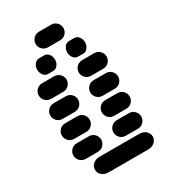

<svg xmlns="http://www.w3.org/2000/svg" viewBox="-206 -957 912 1039"><g transform="rotate(-30 250.0 -437.0)"><path d="M159.2 -13.7H403.3Q430.7 -13.7 446.3 -28.3Q461.9 -43 461.9 -62.5Q461.9 -82 446.3 -96.7Q430.7 -111.3 403.3 -111.3H159.2Q131.8 -111.3 116.2 -96.7Q100.6 -82 100.6 -62.5Q100.6 -43 116.2 -28.3Q131.8 -13.7 159.2 -13.7ZM87.9 -138.7H162.1Q183.6 -138.7 197.8 -153.3Q211.9 -168 211.9 -187.5Q211.9 -207 197.8 -221.7Q183.6 -236.3 162.1 -236.3H87.9Q66.4 -236.3 52.2 -221.7Q38.1 -207 38.1 -187.5Q38.1 -168 52.2 -153.3Q66.4 -138.7 87.9 -138.7ZM337.9 -138.7H412.1Q433.6 -138.7 447.8 -153.3Q461.9 -168 461.9 -187.5Q461.9 -207 447.8 -221.7Q433.6 -236.3 412.1 -236.3H337.9Q316.4 -236.3 302.2 -221.7Q288.1 -207 288.1 -187.5Q288.1 -168 302.2 -153.3Q316.4 -138.7 337.9 -138.7ZM87.9 -263.7H162.1Q183.6 -263.7 197.8 -278.3Q211.9 -293 211.9 -312.5Q211.9 -332 197.8 -346.7Q183.6 -361.3 162.1 -361.3H87.9Q66.4 -361.3 52.2 -346.7Q38.1 -332 38.1 -312.5Q38.1 -293 52.2 -278.3Q66.4 -263.7 87.9 -263.7ZM337.9 -263.7H412.1Q433.6 -263.7 447.8 -278.3Q461.9 -293 461.9 -312.5Q461.9 -332 447.8 -346.7Q433.6 -361.3 412.1 -361.3H337.9Q316.4 -361.3 302.2 -346.7Q288.1 -332 288.1 -312.5Q288.1 -293 302.2 -278.3Q316.4 -263.7 337.9 -263.7ZM87.9 -388.7H162.1Q183.6 -388.7 197.8 -403.3Q211.9 -418 211.9 -437.5Q211.9 -457 197.8 -471.7Q183.6 -486.3 162.1 -486.3H87.9Q66.4 -486.3 52.2 -471.7Q38.1 -457 38.1 -437.5Q38.1 -418 52.2 -403.3Q66.4 -388.7 87.9 -388.7ZM337.9 -388.7H412.1Q433.6 -388.7 447.8 -403.3Q461.9 -418 461.9 -437.5Q461.9 -457 447.8 -471.7Q433.6 -486.3 412.1 -486.3H337.9Q316.4 -486.3 302.2 -471.7Q288.1 -457 288.1 -437.5Q288.1 -418 302.2 -403.3Q316.4 -388.7 337.9 -388.7ZM87.9 -513.7H162.1Q183.6 -513.7 197.8 -528.3Q211.9 -543 211.9 -562.5Q211.9 -582 197.8 -596.7Q183.6 -611.3 162.1 -611.3H87.9Q66.4 -611.3 52.2 -596.7Q38.1 -582 38.1 -562.5Q38.1 -543 52.2 -528.3Q66.4 -513.7 87.9 -513.7ZM337.9 -513.7H412.1Q433.6 -513.7 447.8 -528.3Q461.9 -543 461.9 -562.5Q461.9 -582 447.8 -596.7Q433.6 -611.3 412.1 -611.3H337.9Q316.4 -611.3 302.2 -596.7Q288.1 -582 288.1 -562.5Q288.1 -543 302.2 -528.3Q316.4 -513.7 337.9 -513.7ZM139.6 -638.7H172.9Q189.5 -638.7 200.7 -653.3Q211.9 -668 211.9 -687.5Q211.9 -707 200.7 -721.7Q189.5 -736.3 172.9 -736.3H139.6Q123 -736.3 111.8 -721.7Q100.6 -707 100.6 -687.5Q100.6 -668 111.8 -653.3Q123 -638.7 139.6 -638.7ZM327.1 -638.7H360.4Q377 -638.7 388.2 -653.3Q399.4 -668 399.4 -687.5Q399.4 -707 388.2 -721.7Q377 -736.3 360.4 -736.3H327.1Q310.5 -736.3 299.3 -721.7Q288.1 -707 288.1 -687.5Q288.1 -668 299.3 -653.3Q310.5 -638.7 327.1 -638.7ZM212.9 -763.7H287.1Q308.6 -763.7 322.8 -778.3Q336.9 -793 336.9 -812.5Q336.9 -832 322.8 -846.7Q308.6 -861.3 287.1 -861.3H212.9Q191.4 -861.3 177.2 -846.7Q163.1 -832 163.1 -812.5Q163.1 -793 177.2 -778.3Q191.4 -763.7 212.9 -763.7Z"/></g></svg>

Font: Workbench
Style: Regular
Weight: 400
Designer: Jens Kutilek
Foundry: Jens Kutilek
Version: Version 2.001